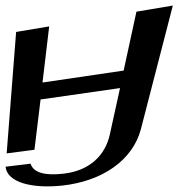

<svg xmlns="http://www.w3.org/2000/svg" viewBox="-56 -518 653 691"><path d="M173 107C104 115 64 103 54 71L-36 82C-30 140 62 161 167 150C315 134 422 57 451 -53L566 -498L435 -476L389 -264L97 -221L121 -423L2 -403L-32 34L68 21L90 -160L376 -201L339 -33C323 39 269 96 173 107Z"/></svg>

Font: Gamestation Warped
Style: Italic
Weight: 400
Designer: Jonas Hecksher
Foundry: Jonas Hecksher, Playtypeª, e-types AS
Version: Version 1.003